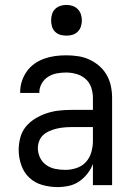

<svg xmlns="http://www.w3.org/2000/svg" viewBox="-20 -753 540 781"><path d="M214 8Q183 8 152.5 -0.5Q122 -9 99.5 -30Q77 -51 66.5 -81.5Q56 -112 56 -143Q56 -168 62.5 -193Q69 -218 85 -237.5Q101 -257 123 -270.5Q145 -284 169 -292Q193 -300 218 -303Q243 -306 269 -306H358V-355Q358 -376 351 -397Q344 -418 328 -432Q312 -446 291 -452Q270 -458 249 -458Q230 -458 211 -454.5Q192 -451 175.5 -440.5Q159 -430 149.5 -413Q140 -396 140 -377V-375H62V-378Q62 -401 69 -422.5Q76 -444 89 -462.5Q102 -481 120.5 -494Q139 -507 160.5 -514.5Q182 -522 204 -525Q226 -528 249 -528Q273 -528 297 -524.5Q321 -521 343 -511Q365 -501 383.5 -485Q402 -469 414 -448Q426 -427 431 -403Q436 -379 436 -355V0H358V-86Q350 -65 335.5 -46.5Q321 -28 302 -15Q283 -2 260 3Q237 8 214 8ZM246 -62Q269 -62 291.5 -69.5Q314 -77 329.5 -94Q345 -111 351.5 -134Q358 -157 358 -180V-236H269Q254 -236 239 -234.5Q224 -233 209.5 -229.5Q195 -226 181 -220Q167 -214 156 -204Q145 -194 139.5 -179.5Q134 -165 134 -150Q134 -130 143 -111.5Q152 -93 168.5 -81.5Q185 -70 205 -66Q225 -62 246 -62ZM250 -608Q237 -608 225 -611.5Q213 -615 204 -624Q195 -633 191.5 -645Q188 -657 188 -670Q188 -683 191.5 -695Q195 -707 204 -716Q213 -725 225 -729Q237 -733 250 -733Q263 -733 275 -729Q287 -725 296 -716Q305 -707 309 -695Q313 -683 313 -670Q313 -657 309 -645Q305 -633 296 -624Q287 -615 275 -611.5Q263 -608 250 -608Z"/></svg>

Font: Iosevka Custom
Style: Regular
Weight: 400
Monospace: yes
Designer: Belleve Invis
Foundry: Belleve Invis
Version: Version 32.5.0; ttfautohint (v1.8.4)